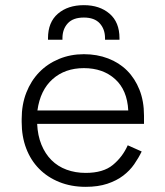

<svg xmlns="http://www.w3.org/2000/svg" viewBox="-20 -710 638 744"><path d="M477 -282Q473 -361 426 -403.5Q379 -446 305 -446Q232 -446 184 -403.5Q136 -361 125 -282ZM312 14Q256 14 210 -4.5Q164 -23 131.5 -56Q99 -89 81.5 -135Q64 -181 64 -237V-249Q64 -305 82 -351Q100 -397 132 -430Q164 -463 208.5 -481.5Q253 -500 305 -500Q356 -500 399 -483.5Q442 -467 472.5 -436.5Q503 -406 520.5 -362Q538 -318 538 -262V-230H124Q126 -185 140.5 -149.5Q155 -114 179.5 -89.5Q204 -65 238 -52.5Q272 -40 312 -40Q380 -40 417.5 -71Q455 -102 475 -147L529 -123Q517 -98 500 -73.5Q483 -49 457.5 -29.5Q432 -10 396 2Q360 14 312 14ZM166 -556V-562Q166 -624 204.5 -657Q243 -690 305 -690Q366 -690 404.5 -657Q443 -624 443 -562V-556H387V-562Q387 -597 366.5 -619.5Q346 -642 305 -642Q263 -642 242.5 -619.5Q222 -597 222 -562V-556Z"/></svg>

Font: Space Grotesk Light
Style: Regular
Weight: 300
Designer: Florian Karsten
Foundry: Florian Karsten
Version: Version 2.000